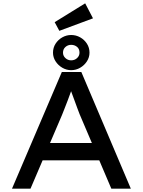

<svg xmlns="http://www.w3.org/2000/svg" viewBox="-20 -1132 857 1152"><path d="M52 0 351 -700H468L765 0H648L458 -446Q453 -458 444.5 -481.5Q436 -505 426 -532Q416 -559 407 -583.5Q398 -608 393 -622L420 -623Q413 -603 404.5 -579Q396 -555 386.5 -530Q377 -505 368 -482.5Q359 -460 352 -442L163 0ZM183 -170 225 -274H581L616 -170ZM407 -711Q379 -711 354 -725.5Q329 -740 313.5 -764Q298 -788 298 -816Q298 -846 313.5 -870Q329 -894 354 -908Q379 -922 407 -922Q436 -922 461 -908Q486 -894 501.5 -870Q517 -846 517 -816Q517 -788 501.5 -764Q486 -740 461 -725.5Q436 -711 407 -711ZM407 -770Q428 -770 442.5 -783.5Q457 -797 457 -816Q457 -839 442 -851Q427 -863 407 -863Q387 -863 372.5 -850Q358 -837 358 -816Q358 -797 372.5 -783.5Q387 -770 407 -770ZM336 -947 308 -999 491 -1112 538 -1022Z"/></svg>

Font: Lexend Exa
Style: Regular
Weight: 400
Designer: Bonnie Shaver-Troup, Thomas Jockin
Foundry: Lexend
Version: Version 1.007